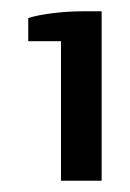

<svg xmlns="http://www.w3.org/2000/svg" viewBox="-20 -720 230 340"><path d="M88 -400V-647H30V-688Q45 -693 72 -696.5Q99 -700 127 -700H160V-400Z"/></svg>

Font: Cuprum Medium
Style: Regular
Weight: 500
Designer: Jovanny Lemonad
Foundry: Jovanny Lemonad
Version: Version 3.000